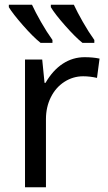

<svg xmlns="http://www.w3.org/2000/svg" viewBox="-20 -786 453 806"><path d="M335 -545.9Q370.6 -545.9 397.9 -540L387.2 -459Q357.4 -465.8 329.1 -465.8Q286.6 -465.8 250.2 -442.4Q213.9 -418.9 193.4 -377.7Q172.9 -336.4 172.9 -286.1V0H85V-536.1H157.2L167 -438H170.9Q201.7 -491.2 243.7 -518.6Q285.6 -545.9 335 -545.9ZM376 -606H326.2Q296.9 -629.4 253.9 -678Q210.9 -726.6 193.4 -755.9V-766.1H290Q303.7 -736.3 327.9 -693.8Q352.1 -651.4 376 -618.2ZM200.2 -606H150.4Q118.7 -631.3 75.9 -680.2Q33.2 -729 17.1 -755.9V-766.1H114.3Q127.9 -736.3 152.1 -693.8Q176.3 -651.4 200.2 -618.2Z"/></svg>

Font: Noto Sans Southeast Asian
Style: Regular
Weight: 400
Designer: Monotype Design Team
Foundry: Monotype Imaging Inc.
Version: Version 1.06 uh; ttfautohint (v1.4.1)